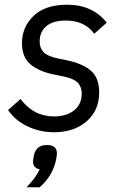

<svg xmlns="http://www.w3.org/2000/svg" viewBox="-20 -548 511 813"><path d="M179 66Q221 66 221 102Q221 111 218 126Q204 196 148 245H92Q131 206 148 169Q120 164 120 136Q120 127 123 112Q132 66 179 66ZM209 12Q149 12 96.5 -13Q44 -38 14 -82L67 -129Q122 -55 209 -55Q261 -55 293.5 -80.5Q326 -106 326 -152Q326 -180 309.5 -197.5Q293 -215 250 -224L211 -232Q145 -245 109 -275.5Q73 -306 73 -365Q73 -434 122.5 -481Q172 -528 264 -528Q372 -528 432 -452L379 -405Q339 -461 258 -461Q204 -461 176 -437Q148 -413 148 -372Q148 -344 164.5 -327Q181 -310 223 -301L262 -293Q330 -279 365 -248.5Q400 -218 400 -157Q400 -80 346.5 -34Q293 12 209 12Z"/></svg>

Font: Aneliza
Style: Italic
Weight: 400
Italic angle: -11.31°
Designer: Mike Abbink, Paul van der Laan, Pieter van Rosmalen
Foundry: Bold Monday
Version: Version 3.0